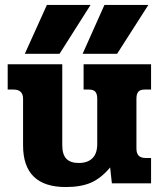

<svg xmlns="http://www.w3.org/2000/svg" viewBox="-20 -739 640 774"><path d="M169 -719H345L220 -522H80ZM401 -719H578L452 -522H313ZM73 -153V-341Q73 -378 34 -378H11V-480H231V-154Q231 -116 247.5 -99Q264 -82 298 -82Q333 -82 352.5 -101Q372 -120 372 -159V-341Q372 -360 364.5 -369Q357 -378 338 -378H317V-480H589V-378H564Q545 -378 537.5 -369Q530 -360 530 -341V-140Q530 -121 539 -111.5Q548 -102 569 -102H589V0H431L424 -64Q388 -21 347.5 -3Q307 15 245 15Q73 15 73 -153Z"/></svg>

Font: Pridi SemiBold
Style: Regular
Weight: 600
Designer: Katatrad Team
Foundry: CadsonDemak
Version: Version 1.001